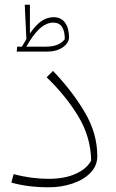

<svg xmlns="http://www.w3.org/2000/svg" viewBox="-20 -783 492 815"><path d="M28 -8 38 -44Q111 -24 188 -24Q256 -24 303 -46Q350 -68 367 -102Q365 -202 312.5 -289Q260 -376 178 -455L205 -482Q288 -395 340.5 -305.5Q393 -216 393 -120Q393 -79 363.5 -49Q334 -19 286.5 -3.5Q239 12 188 12Q98 12 28 -8ZM273 -623Q273 -611 263 -597.5Q253 -584 232 -574Q211 -564 180 -564H51L53 -585H73Q74 -587 92 -617L85 -763H107V-641Q132 -677 156 -693.5Q180 -710 208 -710Q239 -710 256 -687Q273 -664 273 -623ZM255 -617Q255 -687 206 -687Q148 -687 92 -585H175Q232 -585 255 -617Z"/></svg>

Font: FiraGO UltraLight
Style: Italic
Weight: 200
Italic angle: -8°
Designer: bBox Type GmbH
Foundry: bBox Type GmbH
Version: Version 1.001